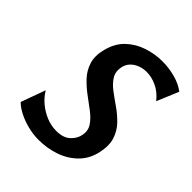

<svg xmlns="http://www.w3.org/2000/svg" viewBox="-192 -788 917 917"><g transform="rotate(45 266.5 -329.0)"><path d="M220 13Q183 13 146 3.5Q109 -6 79 -21.5Q49 -37 32 -55L77 -179Q94 -150 121.5 -127Q149 -104 182 -90.5Q215 -77 250 -77Q297 -77 322 -100.5Q347 -124 352 -154Q358 -186 341.5 -211Q325 -236 295.5 -258.5Q266 -281 234 -304.5Q202 -328 175.5 -356.5Q149 -385 137 -423Q125 -461 138 -512Q153 -570 189.5 -604.5Q226 -639 275 -655Q324 -671 373 -671Q418 -671 460.5 -659.5Q503 -648 533 -625L487 -515Q459 -550 424.5 -566Q390 -582 357 -582Q333 -582 311.5 -574Q290 -566 275 -550.5Q260 -535 255 -512Q248 -478 263.5 -452.5Q279 -427 307.5 -405.5Q336 -384 368.5 -361.5Q401 -339 428 -311Q455 -283 467.5 -244.5Q480 -206 468 -152Q456 -97 419 -60Q382 -23 330 -5Q278 13 220 13Z"/></g></svg>

Font: Ysabeau
Style: Bold Italic
Weight: 700
Italic angle: -12°
Designer: Christian Thalmann (Catharsis Fonts)
Version: Version 2.002